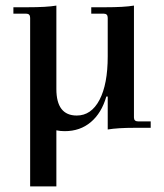

<svg xmlns="http://www.w3.org/2000/svg" viewBox="-20 -458 589 688"><path d="M212 12Q196 12 182 9V210H88V-394Q88 -409 74 -409H28V-432H77Q148 -432 182 -438V-139Q182 -44 255 -44Q307 -44 336.5 -100Q366 -156 366 -256V-394Q366 -409 352 -409H307V-432H356Q426 -432 460 -438V-37Q460 -23 475 -23H520V0H463Q402 0 366 6V-112H361Q344 -53 305.5 -20.5Q267 12 212 12Z"/></svg>

Font: Arapey
Style: Regular
Weight: 400
Designer: Eduardo Rodriguez Tunni
Foundry: Eduardo Rodriguez Tunni
Version: Version 4.000